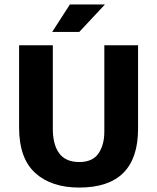

<svg xmlns="http://www.w3.org/2000/svg" viewBox="-20 -834 708 865"><path d="M66 -630H218V-253Q218 -182 247 -143Q276 -104 337 -104Q397 -104 423.5 -142.5Q450 -181 450 -241V-630H602V-254Q602 11 337 11Q211 11 138.5 -55Q66 -121 66 -259ZM337 -690H215L295 -814H453Z"/></svg>

Font: Mukta Vaani ExtraBold
Style: Regular
Weight: 800
Designer: Noopur Datye, Girish Dalvi, Yashodeep Gholap, Pallavi Karambelkar
Foundry: Ek Type
Version: Version 2.538;PS 1.000;hotconv 16.6.51;makeotf.lib2.5.65220;